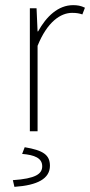

<svg xmlns="http://www.w3.org/2000/svg" viewBox="-20 -510 350 746"><path d="M96 0H126V-332C164 -426 216 -460 260 -460C278 -460 288 -458 300 -454L310 -480C294 -488 280 -490 264 -490C206 -490 160 -446 128 -388H126L122 -478H96ZM36 216C126 210 174 184 174 134C174 92 148 74 76 62L66 88C114 92 144 104 144 136C144 166 118 184 30 190Z"/></svg>

Font: Source Sans Pro ExtraLight
Style: Regular
Weight: 200
Designer: Paul D. Hunt
Foundry: Adobe Systems Incorporated
Version: Version 3.006;hotconv 1.0.111;makeotfexe 2.5.65597